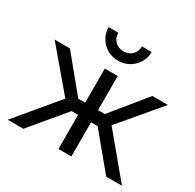

<svg xmlns="http://www.w3.org/2000/svg" viewBox="-159 -908 1096 1080"><g transform="rotate(30 389.0 -367.5)"><path d="M18.6 0 239.7 -265.1 21.5 -522.5H121.1L303.2 -300.8H347.7V-522.5H431.6V-300.8H475.6L656.2 -522.5H757.3L540 -265.1L760.3 0H658.2L474.6 -221.7H431.6V0H347.7V-221.7H305.2L120.1 0ZM389.2 -597.7Q350.1 -597.7 318.6 -616Q287.1 -634.3 268.3 -665.5Q249.5 -696.8 249.5 -734.9H312.5Q312.5 -701.2 334.2 -679.9Q356 -658.7 389.6 -658.7Q422.9 -658.7 444.6 -679.9Q466.3 -701.2 466.3 -734.9H529.3Q529.3 -696.8 510.7 -665.8Q492.2 -634.8 460.4 -616.2Q428.7 -597.7 389.2 -597.7Z"/></g></svg>

Font: Inter 28pt
Style: Regular
Weight: 400
Designer: Rasmus Andersson
Foundry: rsms
Version: Version 4.001;git-66647c0bb